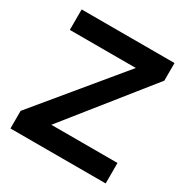

<svg xmlns="http://www.w3.org/2000/svg" viewBox="-163 -847 953 983"><g transform="rotate(30 313.5 -355.0)"><path d="M30 -104 431 -589H41V-710H590V-606L202 -121H593V0H30Z"/></g></svg>

Font: Oxford Sans
Style: Bold
Weight: 700
Designer: Matt McInerney, Pablo Impallari, Rodrigo Fuenzalida
Foundry: Matt McInerney, Pablo Impallari, Rodrigo Fuenzalida
Version: Version 3.000g; ttfautohint (v1.5) -l 8 -r 28 -G 28 -x 14 -D